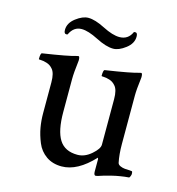

<svg xmlns="http://www.w3.org/2000/svg" viewBox="-92 -657 688 745"><g transform="rotate(15 252.5 -284.5)"><path d="M307.6 -536.1Q342.8 -536.1 357.4 -569.3Q359.4 -570.3 363.3 -570.3Q372.1 -570.3 372.1 -554.7Q372.1 -527.3 345.2 -506.8Q318.4 -486.3 295.9 -486.3Q267.6 -486.3 226.6 -507.3Q185.5 -528.3 159.2 -528.3Q127 -528.3 111.3 -494.1Q109.4 -493.2 105.5 -493.2Q96.7 -493.2 96.7 -508.8Q96.7 -536.1 123.5 -556.6Q150.4 -577.1 172.9 -577.1Q200.2 -577.1 240.2 -556.6Q280.3 -536.1 307.6 -536.1ZM424.8 -333V-137.7Q424.8 -95.7 431.6 -63.5Q433.6 -56.6 442.4 -52.7Q451.2 -48.8 460.9 -47.9Q470.7 -46.9 480.5 -46.9L489.3 -45.9Q492.2 -44.9 492.2 -35.2Q492.2 -32.2 489.7 -25.9Q487.3 -19.5 484.4 -19.5Q469.7 -18.6 451.7 -15.6Q433.6 -12.7 418 -8.8Q402.3 -4.9 388.7 -1Q375 2.9 367.2 5.9L358.4 7.8Q350.6 7.8 350.6 -7.8V-57.6L348.6 -62.5Q284.2 6.8 220.7 6.8Q184.6 6.8 158.7 -11.2Q132.8 -29.3 120.6 -59.1Q108.4 -88.9 103.5 -116.7Q98.6 -144.5 98.6 -174.8V-297.9Q98.6 -335.9 85 -350.6Q75.2 -362.3 61 -366.7Q46.9 -371.1 37.6 -371.1Q28.3 -371.1 28.3 -373Q28.3 -396.5 34.2 -397.5Q137.7 -413.1 168.9 -422.9Q169.9 -422.9 171.9 -423.3Q173.8 -423.8 173.8 -423.8Q177.7 -423.8 178.7 -415.5Q179.7 -407.2 178.7 -403.3Q172.9 -356.4 172.9 -331.1V-199.2Q172.9 -124 195.3 -88.4Q217.8 -52.7 268.6 -52.7Q297.9 -52.7 324.2 -75.7Q350.6 -98.6 350.6 -115.2V-297.9Q350.6 -335.9 336.9 -350.6Q327.1 -362.3 313 -366.7Q298.8 -371.1 289.6 -371.1Q280.3 -371.1 280.3 -373Q280.3 -396.5 286.1 -397.5Q389.6 -413.1 420.9 -422.9Q421.9 -422.9 423.8 -423.3Q425.8 -423.8 425.8 -423.8Q429.7 -423.8 430.7 -415.5Q431.6 -407.2 430.7 -403.3Q424.8 -356.4 424.8 -333Z"/></g></svg>

Font: Crimson Text
Style: Roman
Weight: 400
Version: Version 0.13